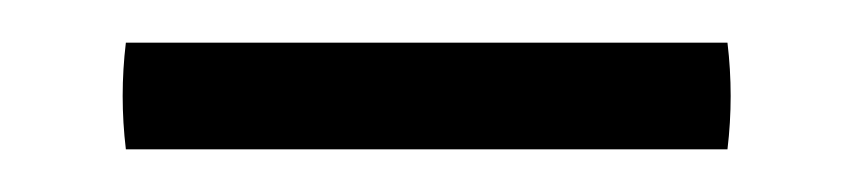

<svg xmlns="http://www.w3.org/2000/svg" viewBox="-20 -681 400 90"><path d="M39 -661H321Q324 -636 321 -611H39Q36 -636 39 -661Z"/></svg>

Font: Tiro Devanagari Marathi
Style: Regular
Weight: 400
Designer: Devanagari: John Hudson & Fiona Ross. Latin: John Hudson.
Foundry: Tiro Typeworks Ltd.
Version: Version 1.52